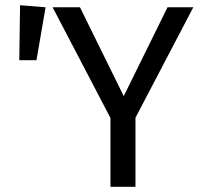

<svg xmlns="http://www.w3.org/2000/svg" viewBox="-20 -717 767 737"><path d="M500 0H404V-264L182 -689H287L455 -348L623 -689H722L500 -265ZM120 -486H54L57 -697L155 -689Z"/></svg>

Font: Trujillo
Style: Regular
Weight: 400
Designer: Fira Sans original fonts by bBox Type GmbH, Carrois Corporate GbR, & Edenspiekermann AG / Changes by Cristiano Sobral
Foundry: Fira Sans original fonts by bBox Type GmbH, Carrois Corporate GbR, & Edenspiekermann AG / Changes by Cristiano Sobral
Version: Version 4.301;October 17, 2021;FontCreator 14.0.0.2814 64-bi